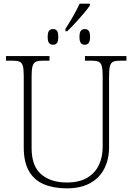

<svg xmlns="http://www.w3.org/2000/svg" viewBox="-20 -1021 727 1051"><path d="M338 -863Q357 -892 379 -930Q401 -968 416 -1001H472V-991Q460 -973 438.5 -947.5Q417 -922 392.5 -895.5Q368 -869 348 -850H338ZM270 -776Q257 -776 249 -785Q241 -794 241 -819Q241 -844 249 -853Q257 -862 270 -862Q284 -862 291.5 -853Q299 -844 299 -819Q299 -794 291.5 -785Q284 -776 270 -776ZM444 -776Q431 -776 423 -785Q415 -794 415 -819Q415 -844 423 -853Q431 -862 444 -862Q457 -862 465 -853Q473 -844 473 -819Q473 -794 465 -785Q457 -776 444 -776ZM345 10Q274 10 221 -12Q168 -34 139 -83.5Q110 -133 110 -214V-606Q110 -642 105 -660Q100 -678 86.5 -683.5Q73 -689 48 -689H13V-714H251V-689H215Q191 -689 177.5 -683.5Q164 -678 158.5 -660Q153 -642 153 -605V-210Q153 -112 205.5 -67Q258 -22 346 -22Q414 -22 457.5 -48Q501 -74 521.5 -118Q542 -162 542 -216V-606Q542 -642 537 -660Q532 -678 518.5 -683.5Q505 -689 481 -689H445V-714H672V-689H639Q614 -689 600.5 -683.5Q587 -678 582 -660Q577 -642 577 -605V-215Q577 -150 551.5 -99Q526 -48 474.5 -19Q423 10 345 10Z"/></svg>

Font: Noto Serif ExtraLight
Style: Regular
Weight: 200
Designer: Monotype Design Team
Foundry: Monotype Imaging Inc.
Version: Version 2.015; ttfautohint (v1.8.4.7-5d5b)